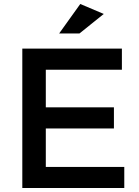

<svg xmlns="http://www.w3.org/2000/svg" viewBox="-20 -944 696 964"><path d="M210 -594V-405H552V-299H210V-106H604V0H92V-700H592V-594ZM379 -776H277L383 -924L501 -874Z"/></svg>

Font: Sapa
Style: Regular
Weight: 400
Version: Version 1.20 June 8, 2016